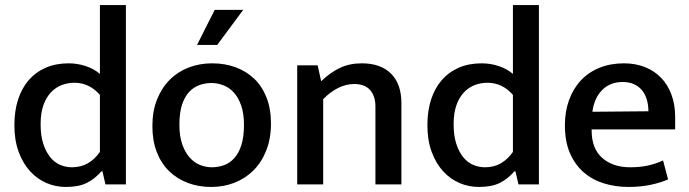

<svg xmlns="http://www.w3.org/2000/svg" viewBox="-20 -731 2731 761"><path d="M376 -711H479V0H398L386 -52H382Q356 -22 324 -6Q292 10 241 10Q201 10 164.5 -5.5Q128 -21 99.5 -52Q71 -83 54 -129Q37 -175 37 -235Q37 -291 51.5 -336Q66 -381 93.5 -413Q121 -445 161 -462.5Q201 -480 252 -480Q287 -480 320 -469Q353 -458 376 -438ZM376 -355Q334 -403 275 -403Q249 -403 225 -394Q201 -385 182 -365Q163 -345 152 -314Q141 -283 141 -238Q141 -193 151.5 -161Q162 -129 179 -108Q196 -87 218.5 -77.5Q241 -68 265 -68Q301 -68 328.5 -84Q356 -100 376 -129Z M1054 -241Q1054 -182 1035.5 -135Q1017 -88 985 -56Q953 -24 910 -7Q867 10 817 10Q767 10 724.5 -6Q682 -22 650.5 -52.5Q619 -83 601.5 -128Q584 -173 584 -231Q584 -291 602.5 -337Q621 -383 653 -415Q685 -447 728 -463.5Q771 -480 821 -480Q871 -480 913.5 -464.5Q956 -449 987.5 -419Q1019 -389 1036.5 -344Q1054 -299 1054 -241ZM947 -236Q947 -281 936 -312.5Q925 -344 907 -364Q889 -384 865.5 -393Q842 -402 818 -402Q794 -402 771 -394Q748 -386 730 -367Q712 -348 701.5 -316Q691 -284 691 -236Q691 -192 702 -160Q713 -128 731 -107.5Q749 -87 772 -77.5Q795 -68 820 -68Q844 -68 867 -76Q890 -84 908 -103.5Q926 -123 936.5 -155.5Q947 -188 947 -236ZM841 -553H761L831 -692H944Z M1261 0H1158V-472H1239L1253 -409Q1288 -443 1326.5 -461.5Q1365 -480 1414 -480Q1489 -480 1530 -439Q1571 -398 1571 -322V0H1468V-309Q1468 -350 1447 -374Q1426 -398 1384 -398Q1352 -398 1320.5 -382.5Q1289 -367 1261 -338Z M2013 -711H2116V0H2035L2023 -52H2019Q1993 -22 1961 -6Q1929 10 1878 10Q1838 10 1801.5 -5.5Q1765 -21 1736.5 -52Q1708 -83 1691 -129Q1674 -175 1674 -235Q1674 -291 1688.5 -336Q1703 -381 1730.5 -413Q1758 -445 1798 -462.5Q1838 -480 1889 -480Q1924 -480 1957 -469Q1990 -458 2013 -438ZM2013 -355Q1971 -403 1912 -403Q1886 -403 1862 -394Q1838 -385 1819 -365Q1800 -345 1789 -314Q1778 -283 1778 -238Q1778 -193 1788.5 -161Q1799 -129 1816 -108Q1833 -87 1855.5 -77.5Q1878 -68 1902 -68Q1938 -68 1965.5 -84Q1993 -100 2013 -129Z M2656 -218H2325V-214Q2325 -142 2367 -105Q2409 -68 2478 -68Q2516 -68 2546.5 -74.5Q2577 -81 2608 -95L2628 -20Q2599 -7 2559 1.5Q2519 10 2471 10Q2420 10 2374 -4Q2328 -18 2293.5 -48Q2259 -78 2239 -124Q2219 -170 2219 -234Q2219 -289 2235.5 -334.5Q2252 -380 2282.5 -412.5Q2313 -445 2356.5 -462.5Q2400 -480 2453 -480Q2499 -480 2536.5 -465Q2574 -450 2600.5 -422.5Q2627 -395 2641.5 -355.5Q2656 -316 2656 -268ZM2550 -290Q2550 -314 2544 -335Q2538 -356 2526 -371.5Q2514 -387 2494.5 -396.5Q2475 -406 2448 -406Q2398 -406 2366.5 -374Q2335 -342 2328 -288Z"/></svg>

Font: Ek Mukta Medium
Style: Regular
Weight: 500
Designer: Girish Dalvi and Yashodeep Gholap
Foundry: Ek Type
Version: Version 2.538;PS 1.002;hotconv 16.6.51;makeotf.lib2.5.65220;